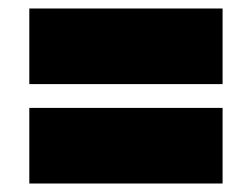

<svg xmlns="http://www.w3.org/2000/svg" viewBox="-20 -541 593 452"><path d="M504 -287V-109H49V-287ZM504 -521V-343H49V-521Z"/></svg>

Font: Georama ExtraCondensed Thin Black
Style: Regular
Weight: 900
Version: Version 1.001